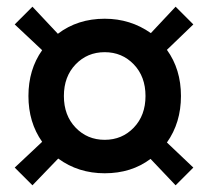

<svg xmlns="http://www.w3.org/2000/svg" viewBox="-20 -547 622 574"><path d="M154 -73 77 7 24 -46 106 -123Q65 -181 65 -260Q65 -339 106 -397L24 -474L77 -527L153 -446Q212 -491 293 -491Q370 -491 431 -448L505 -527L558 -474L479 -398Q521 -340 521 -260Q521 -180 479 -121L558 -46L505 7L430 -72Q373 -29 293 -29Q214 -29 154 -73ZM293 -129Q345 -129 380 -165.5Q415 -202 415 -260Q415 -318 380 -354.5Q345 -391 293 -391Q241 -391 206 -354.5Q171 -318 171 -260Q171 -202 206 -165.5Q241 -129 293 -129Z"/></svg>

Font: Minipax
Style: Bold
Weight: 700
Designer: Raphaël Ronot, Igor Stepanchenko (Cyrillic)
Foundry: steppetype
Version: Version 1.002